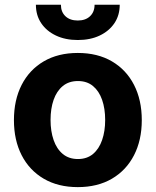

<svg xmlns="http://www.w3.org/2000/svg" viewBox="-20 -775 654 806"><path d="M306.6 10.5Q223.8 10.5 163.6 -24.8Q103.4 -60.1 70.9 -123.4Q38.5 -186.7 38.5 -270.7Q38.5 -355.3 70.9 -418.7Q103.4 -482.1 163.6 -517.4Q223.8 -552.7 306.6 -552.7Q389.6 -552.7 449.9 -517.4Q510.1 -482.1 542.6 -418.7Q575.2 -355.3 575.2 -270.7Q575.2 -186.7 542.6 -123.4Q510.1 -60.1 449.9 -24.8Q389.6 10.5 306.6 10.5ZM307.2 -107.4Q345.1 -107.4 370.4 -128.6Q395.7 -149.8 408.6 -187Q421.5 -224.1 421.5 -271.3Q421.5 -319.1 408.6 -356Q395.7 -392.8 370.4 -413.8Q345.1 -434.8 307.2 -434.8Q269.2 -434.8 243.6 -413.8Q218 -392.8 205.1 -356Q192.2 -319.1 192.2 -271.3Q192.2 -224.1 205.1 -187Q218 -149.8 243.6 -128.6Q269.2 -107.4 307.2 -107.4ZM306.5 -607Q254.5 -607 214.8 -625.8Q175.1 -644.6 152.9 -677.8Q130.7 -711 130.7 -755.1H235.7Q235.7 -724.8 254.8 -706.8Q273.8 -688.9 306.6 -688.9Q338.9 -688.9 357.9 -706.8Q377 -724.8 377 -755.1H482.6Q482.6 -711 460.4 -677.8Q438.1 -644.6 398.6 -625.8Q359.1 -607 306.5 -607Z"/></svg>

Font: Inter V
Style: 
Weight: 400
Designer: Rasmus Andersson
Foundry: rsms
Version: Version 4.000;git-a3f224843